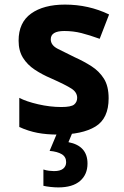

<svg xmlns="http://www.w3.org/2000/svg" viewBox="-20 -576 540 836"><path d="M232 10Q183 10 143.5 2.5Q104 -5 64 -23V-150Q94 -134 146 -122Q198 -110 247 -110Q290 -110 303 -121Q316 -132 316 -150Q316 -174 291.5 -190Q267 -206 202 -235Q164 -251 131.5 -272.5Q99 -294 80 -324.5Q61 -355 61 -399Q61 -478 115.5 -517Q170 -556 263 -556Q366 -556 455 -513L414 -407Q370 -423 334.5 -432Q299 -441 260 -441Q201 -441 201 -405Q201 -379 231.5 -363.5Q262 -348 305 -327Q345 -309 378.5 -287.5Q412 -266 432.5 -233.5Q453 -201 453 -148Q453 -60 395.5 -25Q338 10 232 10ZM234 240Q218 240 200 238Q182 236 169 233V162Q181 166 193.5 167.5Q206 169 215 169Q242 169 255 158.5Q268 148 268 130Q268 107 249 95.5Q230 84 196 81L230 0H296L278 43Q361 59 361 136Q361 184 328.5 212Q296 240 234 240Z"/></svg>

Font: Noto Sans Mono ExtraCondensed
Style: Bold
Weight: 700
Width: 2
Designer: Monotype Design Team
Foundry: Monotype Imaging Inc.
Version: Version 2.014